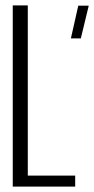

<svg xmlns="http://www.w3.org/2000/svg" viewBox="-20 -695 350 715"><path d="M244 -552H281L310.5 -674H271.5ZM27.5 0H260V-41H83.5V-675H27.5Z"/></svg>

Font: Anybody Condensed Light
Style: Regular
Weight: 300
Width: 3
Designer: Tyler Finck
Foundry: Etcetera Type Company
Version: Version 1.113;gftools[0.9.25]